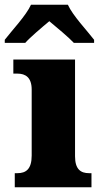

<svg xmlns="http://www.w3.org/2000/svg" viewBox="-51 -786 424 806"><path d="M-31 -619V-606H55C75 -629 127 -673 156 -697C184 -674 241 -626 259 -606H344V-619C315 -657 254 -721 234 -766H79C59 -721 -2 -657 -31 -619ZM11 0H333V-59H323C288 -59 264 -75 264 -130V-536H5V-477H22C56 -477 82 -461 82 -410V-133C82 -76 58 -59 22 -59H11Z"/></svg>

Font: Noto Serif Sinhala SemiCondensed Black
Style: Regular
Weight: 900
Width: 4
Designer: Jelle Bosma - Monotype Design Team
Foundry: Monotype Imaging Inc.
Version: Version 2.007